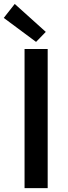

<svg xmlns="http://www.w3.org/2000/svg" viewBox="-42 -973 353 993"><path d="M85 -719.7H204.6V0H85ZM-22.5 -880.4 34.2 -952.6 194.8 -808.1 144.5 -756.3Z"/></svg>

Font: Reddit Sans SemiBold
Style: Regular
Weight: 600
Designer: Stephen Hutchings
Foundry: Reddit
Version: Version 1.013